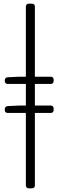

<svg xmlns="http://www.w3.org/2000/svg" viewBox="-20 -770 317 1040"><path d="M270.5 -331.1V-338.9C270.5 -348.6 264.6 -354.5 254.9 -354.5H168.9V-734.4C168.9 -744.1 163.1 -750 153.3 -750H135.7C126 -750 120.1 -744.1 120.1 -734.4V-354.5H84L21.5 -351.6C11.7 -350.6 5.9 -344.7 5.9 -335V-331.1C5.9 -321.3 11.7 -315.4 21.5 -315.4H120.1V-198.2H84L21.5 -195.3C11.7 -194.3 5.9 -188.5 5.9 -178.7V-173.8C5.9 -164.1 11.7 -158.2 21.5 -158.2H120.1V234.4C120.1 244.1 126 250 135.7 250H153.3C163.1 250 168.9 244.1 168.9 234.4V-158.2H254.9C264.6 -158.2 270.5 -164.1 270.5 -173.8V-182.6C270.5 -192.4 264.6 -198.2 254.9 -198.2H168.9V-315.4H254.9C264.6 -315.4 270.5 -321.3 270.5 -331.1Z"/></svg>

Font: Ed Sans Neue Light
Style: Regular
Weight: 300
Designer: Stephen Hutchings
Version: Version 1.004;PS 001.004;hotconv 1.0.88;makeotf.lib2.5.64775